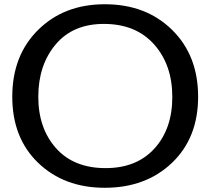

<svg xmlns="http://www.w3.org/2000/svg" viewBox="-20 -869 987 901"><path d="M471.7 12.2Q280.8 12.2 159.2 -104.7Q37.6 -221.7 37.6 -415Q37.6 -608.9 159.2 -729Q280.8 -849.1 471.7 -849.1Q665 -849.1 787.4 -729Q909.7 -608.9 909.7 -415Q909.7 -221.7 786.9 -104.7Q664.1 12.2 471.7 12.2ZM467.3 -756.8Q321.8 -756.8 240.7 -659.9Q159.7 -563 159.7 -415Q159.7 -267.1 242.9 -173.6Q326.2 -80.1 475.6 -80.1Q621.6 -80.1 705.1 -172.4Q788.6 -264.6 788.6 -414.1Q788.6 -564.9 702.9 -660.9Q617.2 -756.8 467.3 -756.8Z"/></svg>

Font: Cutive
Style: Regular
Weight: 400
Designer: Vernon Adams
Version: Version 1.002